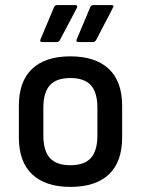

<svg xmlns="http://www.w3.org/2000/svg" viewBox="-20 -722 553 753"><path d="M256 11Q159 11 106.5 -38Q54 -87 54 -183V-307Q54 -403 106 -452Q158 -501 256 -501Q354 -501 406.5 -452Q459 -403 459 -307V-183Q459 -87 407 -38Q355 11 256 11ZM256 -74Q311 -74 336.5 -102.5Q362 -131 362 -191V-299Q362 -359 336.5 -387.5Q311 -416 256 -416Q201 -416 175.5 -387.5Q150 -359 150 -299V-191Q150 -131 175.5 -102.5Q201 -74 256 -74ZM146 -557Q134 -557 139 -568L192 -694Q195 -702 204 -702H275Q287 -702 281 -690L215 -565Q211 -557 203 -557ZM288 -557Q276 -557 281 -568L334 -694Q338 -702 346 -702H417Q430 -702 422 -690L357 -565Q352 -557 345 -557Z"/></svg>

Font: Sofia Sans Semi Condensed SemiBold
Style: Regular
Weight: 600
Designer: Botio Nikoltchev, Ani Petrova
Foundry: lettersoup
Version: Version 4.100